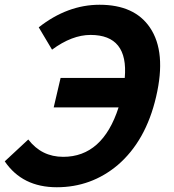

<svg xmlns="http://www.w3.org/2000/svg" viewBox="-54 -774 731 808"><path d="M109 -659Q230 -754 365 -754Q512 -754 577 -658Q647 -555 603 -367Q560 -181 441 -79Q330 14 185 14Q40 14 -34 -95L65 -187Q121 -114 212 -114Q378 -114 445 -322H172L201 -446H471Q487 -627 327 -627Q249 -627 165 -565Z"/></svg>

Font: KaiGen Gothic CN Bold
Style: Bold
Weight: 700
Designer: Ryoko NISHIZUKA  (kana & ideographs); Paul D. Hunt (Latin, Greek & Cyrillic); Wenlong ZHANG  (bopomofo); Sandoll Communi
Foundry: Adobe Systems Incorporated
Version: Version 1.002.20150501